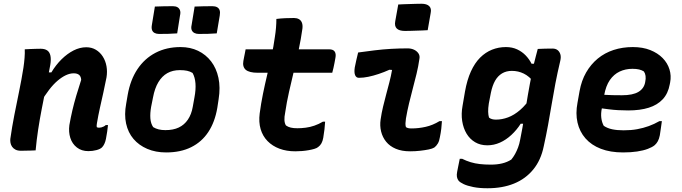

<svg xmlns="http://www.w3.org/2000/svg" viewBox="-20 -801 3640 1024"><path d="M112 -538Q127 -539 141.5 -539.5Q156 -540 169.5 -540.5Q183 -541 197 -541Q219 -541 232 -532Q245 -523 249 -503.5Q253 -484 248 -454Q237 -394 225.5 -336Q214 -278 203 -222Q192 -166 183.5 -110Q175 -54 170 1Q157 2 144.5 2Q132 2 119 2.5Q106 3 92 3Q74 3 62.5 -3Q51 -9 44.5 -18.5Q38 -28 36 -39Q34 -50 35 -60Q44 -124 56.5 -187.5Q69 -251 82 -314Q95 -377 105 -440Q109 -467 111 -492.5Q113 -518 112 -538ZM440 -549Q469 -549 491.5 -535.5Q514 -522 528.5 -499Q543 -476 548 -447.5Q553 -419 548 -388Q540 -347 531 -306.5Q522 -266 513 -226Q504 -186 497 -144Q496 -138 495.5 -132.5Q495 -127 496 -123Q499 -121 502 -120.5Q505 -120 509 -120Q515 -120 520.5 -121.5Q526 -123 532.5 -126Q539 -129 544 -134H556Q554 -116 551.5 -98Q549 -80 545 -60Q542 -45 536.5 -33.5Q531 -22 524 -15Q515 -6 494.5 -0.5Q474 5 451 5Q415 5 390 -14.5Q365 -34 355 -65.5Q345 -97 350 -134Q357 -174 366 -212.5Q375 -251 387 -291.5Q399 -332 413 -375Q412 -393 402 -401.5Q392 -410 373 -410Q353 -410 331.5 -400Q310 -390 287 -370.5Q264 -351 241.5 -321.5Q219 -292 196 -254L219 -415H254Q278 -455 308.5 -485Q339 -515 372.5 -532Q406 -549 440 -549Z M943 -550Q995 -550 1036.5 -530Q1078 -510 1106 -473.5Q1134 -437 1145 -386Q1156 -335 1146 -272L1139 -226Q1126 -150 1091 -97Q1056 -44 999.5 -16Q943 12 866 12Q810 12 765.5 -7Q721 -26 692 -60Q663 -94 652.5 -142Q642 -190 653 -248L661 -295Q675 -375 713 -432Q751 -489 809.5 -519.5Q868 -550 943 -550ZM939 -427Q901 -427 872.5 -411Q844 -395 824.5 -362.5Q805 -330 796 -281L786 -231Q780 -197 782 -169.5Q784 -142 797 -123Q810 -115 826 -111Q842 -107 862 -107Q904 -107 933.5 -121Q963 -135 982 -163Q1001 -191 1008 -231L1017 -281Q1025 -323 1022.5 -356Q1020 -389 1007 -412Q994 -420 978 -423.5Q962 -427 939 -427ZM806 -766Q830 -767 854 -767.5Q878 -768 902 -768Q917 -768 926.5 -762.5Q936 -757 940 -746Q944 -735 940 -718L925 -623Q901 -621 876.5 -620.5Q852 -620 828 -620Q815 -620 805 -625Q795 -630 791 -640.5Q787 -651 790 -668ZM1018 -766Q1041 -767 1065 -767.5Q1089 -768 1113 -768Q1128 -768 1138 -762.5Q1148 -757 1151.5 -746Q1155 -735 1152 -718L1136 -623Q1113 -621 1088.5 -620.5Q1064 -620 1040 -620Q1027 -620 1017 -625Q1007 -630 1002.5 -640.5Q998 -651 1002 -668Z M1290 -538H1735Q1757 -538 1765 -526Q1773 -514 1769 -493Q1767 -479 1764 -465.5Q1761 -452 1758.5 -439Q1756 -426 1752 -413H1354Q1332 -413 1316 -417Q1300 -421 1291 -428.5Q1282 -436 1278.5 -448Q1275 -460 1278 -476Q1280 -487 1282 -497Q1284 -507 1286 -517Q1288 -527 1290 -538ZM1714 -152Q1713 -133 1710.5 -111Q1708 -89 1704 -66Q1701 -49 1694.5 -37Q1688 -25 1677 -17Q1670 -11 1656.5 -7Q1643 -3 1626 0Q1609 3 1591 4.5Q1573 6 1555 6Q1508 6 1470.5 -8Q1433 -22 1407 -48.5Q1381 -75 1370 -112.5Q1359 -150 1365 -196Q1372 -249 1382.5 -300.5Q1393 -352 1405 -402Q1417 -452 1428 -502.5Q1439 -553 1446 -604Q1450 -629 1452 -653Q1454 -677 1454 -700Q1478 -703 1501.5 -704Q1525 -705 1548 -705Q1563 -705 1574 -699Q1585 -693 1590 -680.5Q1595 -668 1593 -649Q1585 -592 1573 -535.5Q1561 -479 1547.5 -422.5Q1534 -366 1521.5 -311Q1509 -256 1501 -201Q1496 -177 1497 -160Q1498 -143 1505 -132Q1516 -124 1530.5 -120.5Q1545 -117 1566 -117Q1587 -117 1610.5 -120Q1634 -123 1657 -131Q1680 -139 1702 -152Z M1890 -521Q1933 -527 1977.5 -532.5Q2022 -538 2066.5 -540.5Q2111 -543 2154 -543Q2173 -543 2188 -536Q2203 -529 2211.5 -516.5Q2220 -504 2217 -488Q2211 -446 2201.5 -407Q2192 -368 2181.5 -328.5Q2171 -289 2161.5 -249.5Q2152 -210 2145 -169Q2143 -155 2142.5 -143.5Q2142 -132 2145 -123Q2151 -119 2158 -117.5Q2165 -116 2175 -116Q2212 -116 2250 -124.5Q2288 -133 2324 -155H2337Q2336 -136 2333.5 -114.5Q2331 -93 2326 -69Q2323 -49 2315 -35.5Q2307 -22 2296 -14Q2286 -8 2266.5 -4Q2247 0 2221 3Q2195 6 2167 6Q2123 6 2091 -7.5Q2059 -21 2039.5 -45Q2020 -69 2012.5 -100Q2005 -131 2010 -164Q2015 -199 2023 -232Q2031 -265 2039.5 -297Q2048 -329 2056.5 -361.5Q2065 -394 2071 -428L2057 -429Q2028 -416 1999.5 -406.5Q1971 -397 1944.5 -391.5Q1918 -386 1894 -386Q1880 -386 1874 -400Q1868 -414 1872 -441Q1876 -461 1880.5 -481Q1885 -501 1890 -521ZM2104 -777Q2119 -778 2134.5 -778.5Q2150 -779 2166 -779.5Q2182 -780 2197.5 -780.5Q2213 -781 2228 -781Q2256 -781 2269 -768.5Q2282 -756 2277 -732L2261 -640Q2247 -639 2231.5 -638.5Q2216 -638 2200.5 -637.5Q2185 -637 2169.5 -636.5Q2154 -636 2140 -636Q2109 -636 2096 -649Q2083 -662 2088 -688Z M2678 -550Q2712 -550 2738.5 -537.5Q2765 -525 2784 -505Q2803 -485 2815 -461H2848L2827 -363Q2803 -394 2773.5 -408.5Q2744 -423 2710 -423Q2680 -423 2657.5 -409.5Q2635 -396 2620.5 -370.5Q2606 -345 2598 -306L2587 -249Q2583 -223 2583.5 -205Q2584 -187 2588 -174Q2595 -168 2604.5 -165.5Q2614 -163 2625 -163Q2657 -163 2689.5 -175Q2722 -187 2754 -214.5Q2786 -242 2815 -287L2791 -141H2757Q2736 -108 2707.5 -81.5Q2679 -55 2646.5 -40.5Q2614 -26 2579 -26Q2542 -26 2514 -42.5Q2486 -59 2468.5 -88Q2451 -117 2445 -155.5Q2439 -194 2447 -237L2460 -313Q2471 -375 2491.5 -420Q2512 -465 2540.5 -493.5Q2569 -522 2604 -536Q2639 -550 2678 -550ZM2848 -540Q2867 -541 2887 -541.5Q2907 -542 2927 -542Q2943 -542 2953.5 -534Q2964 -526 2968.5 -511.5Q2973 -497 2968 -476Q2953 -413 2942 -355.5Q2931 -298 2922 -243.5Q2913 -189 2903 -134.5Q2893 -80 2880 -21Q2865 53 2824 103Q2783 153 2721.5 178Q2660 203 2580 203Q2536 203 2504 196.5Q2472 190 2453 181Q2434 172 2426 163Q2419 154 2417 142.5Q2415 131 2418 116Q2422 97 2425 80.5Q2428 64 2432 46H2445Q2467 57 2490 64Q2513 71 2539.5 74Q2566 77 2598 77Q2631 77 2658 70.5Q2685 64 2707 50Q2719 35 2727.5 19.5Q2736 4 2743 -14.5Q2750 -33 2754 -55Q2767 -120 2776 -177Q2785 -234 2795 -292.5Q2805 -351 2819 -421Q2823 -441 2827.5 -460.5Q2832 -480 2837.5 -500Q2843 -520 2848 -540Z M3355 -550Q3408 -550 3448 -534Q3488 -518 3514 -491.5Q3540 -465 3550.5 -431Q3561 -397 3554 -361L3552 -351Q3543 -302 3514.5 -271.5Q3486 -241 3440 -226.5Q3394 -212 3330 -212Q3303 -212 3277 -213.5Q3251 -215 3227.5 -218Q3204 -221 3182 -224L3137 -219L3148 -299Q3175 -297 3199 -295.5Q3223 -294 3247 -293.5Q3271 -293 3297 -293Q3355 -293 3385 -311Q3415 -329 3421 -363Q3425 -382 3423 -396Q3421 -410 3414 -420Q3403 -427 3388.5 -430.5Q3374 -434 3353 -434Q3316 -434 3285 -419.5Q3254 -405 3232.5 -374Q3211 -343 3202 -292L3190 -224Q3184 -196 3187 -172Q3190 -148 3200 -130Q3219 -117 3245 -111.5Q3271 -106 3306 -106Q3346 -106 3378.5 -112Q3411 -118 3440 -128.5Q3469 -139 3497 -155H3510Q3507 -135 3504.5 -116Q3502 -97 3499 -79Q3495 -60 3488.5 -48Q3482 -36 3472 -27Q3459 -16 3435 -7Q3411 2 3378 7Q3345 12 3303 12Q3235 12 3184.5 -7.5Q3134 -27 3102.5 -63Q3071 -99 3060 -147.5Q3049 -196 3060 -253L3071 -315Q3081 -371 3106 -414.5Q3131 -458 3168 -488.5Q3205 -519 3252.5 -534.5Q3300 -550 3355 -550Z"/></svg>

Font: Rec Mono Semicasual
Style: Bold Italic
Weight: 700
Italic angle: -10°
Version: Version 1.085; ttfautohint (v1.8.4.7-5d5b)